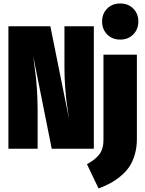

<svg xmlns="http://www.w3.org/2000/svg" viewBox="-20 -845 825 1091"><path d="M766.1 -723.1Q766.1 -678.7 737.3 -649.4Q708.5 -620.1 663.1 -620.1Q617.7 -620.1 588.9 -649.4Q560.1 -678.7 560.1 -723.1Q560.1 -767.1 588.9 -796.1Q617.7 -825.2 663.1 -825.2Q708.5 -825.2 737.3 -796.1Q766.1 -767.1 766.1 -723.1ZM513.2 -695.8V0H273.9L168.9 -524.9Q169.4 -519.5 173.8 -486.3Q178.2 -453.1 179.9 -440.4Q181.6 -427.7 185.1 -395.3Q188.5 -362.8 189.7 -340.8Q190.9 -318.8 192.4 -286.9Q193.8 -254.9 193.8 -224.1V0H27.8V-695.8H266.1L372.1 -169.9Q363.3 -227.5 359.1 -259Q355 -290.5 350.6 -346.9Q346.2 -403.3 346.2 -460.9V-695.8ZM757.8 -534.2V-55.2Q757.8 -6.8 745.8 33.7Q733.9 74.2 714.4 103Q694.8 131.8 665.5 156Q636.2 180.2 606.7 196Q577.1 211.9 540 226.1L474.1 87.9Q497.6 74.7 512.2 63.7Q526.9 52.7 540.8 36.6Q554.7 20.5 561.3 -1.2Q567.9 -22.9 567.9 -51.8V-534.2Z"/></svg>

Font: Fira Sans Compressed Heavy
Style: Regular
Weight: 900
Width: 1
Designer: Carrois Corporate & Edenspiekermann AG
Foundry: Carrois Corporate GbR & Edenspiekermann AG
Version: Version 4.203;PS 004.203;hotconv 1.0.88;makeotf.lib2.5.64775